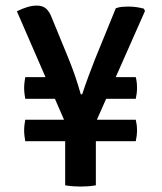

<svg xmlns="http://www.w3.org/2000/svg" viewBox="-20 -664 580 688"><path d="M215.5 -221 40.5 -623.5Q58 -632.5 76.5 -638.2Q95 -644 112 -644Q132.5 -644 144.8 -633.5Q157 -623 165.5 -600.5L226.5 -452Q238 -423.5 248.8 -392.5Q259.5 -361.5 269.5 -326H274.5Q285 -358.5 297.5 -391.8Q310 -425 320.5 -452L395 -634.5Q406 -638.5 417.2 -639.5Q428.5 -640.5 439 -640.5Q452.5 -640.5 466.5 -638.8Q480.5 -637 495.5 -633L499.5 -624.5L321 -221ZM268.5 4.5Q258.5 4.5 242.5 3.5Q226.5 2.5 213.5 0V-255H323.5V0Q310.5 2.5 295.5 3.5Q280.5 4.5 268.5 4.5ZM70.5 -158Q69 -167 67.8 -176.5Q66.5 -186 66.5 -197Q66.5 -207.5 67.8 -217.2Q69 -227 70.5 -235H466.5Q468.5 -226.5 469.8 -216.8Q471 -207 471 -197Q471 -187.5 469.8 -177.5Q468.5 -167.5 466.5 -158ZM70.5 -310Q69 -318 67.8 -328Q66.5 -338 66.5 -348.5Q66.5 -359.5 67.8 -369.2Q69 -379 70.5 -387.5H207.5V-310ZM329.5 -310V-387.5H466.5Q468.5 -380 469.8 -370.2Q471 -360.5 471 -349Q471 -339 469.8 -329Q468.5 -319 466.5 -310Z"/></svg>

Font: Signika Negative Light Medium
Style: Regular
Weight: 500
Version: Version 2.001